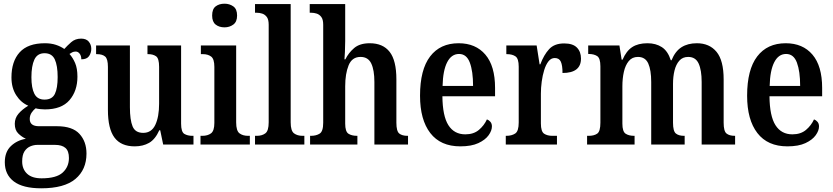

<svg xmlns="http://www.w3.org/2000/svg" viewBox="-20 -782 4507 1039"><path d="M203 237Q104 237 55 200Q6 163 6 96Q6 40 39 8.5Q72 -23 120 -31Q98 -41 79 -59.5Q60 -78 60 -112Q60 -143 80 -166.5Q100 -190 133 -210Q93 -227 67.5 -267Q42 -307 42 -363Q42 -450 86.5 -499Q131 -548 223 -548Q256 -548 282 -539.5Q308 -531 328 -517Q343 -534 365 -553.5Q387 -573 419 -573Q447 -573 460.5 -556.5Q474 -540 474 -518Q474 -496 462 -478.5Q450 -461 420 -461Q420 -480 411 -491.5Q402 -503 390 -503Q379 -503 371 -499Q363 -495 356 -490Q374 -470 386.5 -441Q399 -412 399 -367Q399 -290 356 -240Q313 -190 223 -190Q213 -190 197.5 -191.5Q182 -193 173 -196Q162 -188 151.5 -173Q141 -158 141 -138Q141 -99 191 -99H288Q372 -99 410 -57.5Q448 -16 448 49Q448 136 388 186.5Q328 237 203 237ZM221 -243Q262 -243 277 -274Q292 -305 292 -365Q292 -427 276.5 -460.5Q261 -494 221 -494Q182 -494 166 -459.5Q150 -425 150 -364Q150 -306 166 -274.5Q182 -243 221 -243ZM205 183Q285 183 319 152Q353 121 353 73Q353 35 334 18.5Q315 2 278 2H182Q163 2 144 10Q125 18 112.5 37Q100 56 100 92Q100 133 126.5 158Q153 183 205 183Z M709 10Q635 10 599.5 -37.5Q564 -85 564 -187V-420Q564 -463 549 -476Q534 -489 504 -489H500V-536H683V-202Q683 -133 697.5 -98Q712 -63 755 -63Q800 -63 820.5 -106.5Q841 -150 841 -221V-420Q841 -466 824.5 -477.5Q808 -489 782 -489H778V-536H960V-113Q960 -68 977.5 -57.5Q995 -47 1021 -47H1027V0H863L847 -77H842Q820 -28 787 -9Q754 10 709 10Z M1195 -634Q1166 -634 1147 -649Q1128 -664 1128 -698Q1128 -733 1147 -747.5Q1166 -762 1195 -762Q1222 -762 1242.5 -747.5Q1263 -733 1263 -698Q1263 -664 1242.5 -649Q1222 -634 1195 -634ZM1065 0V-47H1075Q1104 -47 1122 -60.5Q1140 -74 1140 -117V-420Q1140 -463 1122.5 -476Q1105 -489 1078 -489H1067V-536H1258V-120Q1258 -74 1276 -60.5Q1294 -47 1322 -47H1332V0Z M1360 0V-47H1370Q1398 -47 1416 -60.5Q1434 -74 1434 -120V-648Q1434 -677 1423.5 -690.5Q1413 -704 1398.5 -708.5Q1384 -713 1370 -713H1360V-760H1553V-120Q1553 -74 1571 -60.5Q1589 -47 1617 -47H1627V0Z M1658 0V-47H1663Q1691 -47 1710 -59Q1729 -71 1729 -118V-648Q1729 -677 1718.5 -690.5Q1708 -704 1693.5 -708.5Q1679 -713 1665 -713H1656V-760H1848V-560Q1848 -530 1846.5 -501Q1845 -472 1844 -461H1849Q1866 -496 1896.5 -522Q1927 -548 1981 -548Q2052 -548 2088.5 -501.5Q2125 -455 2125 -352V-118Q2125 -72 2140.5 -59.5Q2156 -47 2185 -47H2188V0H2006V-338Q2006 -403 1989 -438.5Q1972 -474 1931 -474Q1885 -474 1866.5 -428.5Q1848 -383 1848 -315V-113Q1848 -70 1865.5 -58.5Q1883 -47 1912 -47H1914V0Z M2471 10Q2364 10 2308.5 -62Q2253 -134 2253 -264Q2253 -405 2307.5 -476.5Q2362 -548 2462 -548Q2554 -548 2606.5 -486.5Q2659 -425 2659 -306V-261H2374Q2375 -154 2406.5 -104.5Q2438 -55 2498 -55Q2543 -55 2571.5 -79Q2600 -103 2615 -136Q2626 -132 2634 -122.5Q2642 -113 2642 -98Q2642 -75 2624 -50Q2606 -25 2568.5 -7.5Q2531 10 2471 10ZM2540 -317Q2540 -396 2522.5 -443Q2505 -490 2464 -490Q2423 -490 2400 -445.5Q2377 -401 2375 -317Z M2717 0V-47H2720Q2749 -47 2768 -59.5Q2787 -72 2787 -119V-421Q2787 -465 2769.5 -477Q2752 -489 2723 -489H2720V-536H2884L2900 -434H2904Q2923 -485 2951.5 -516Q2980 -547 3033 -547Q3080 -547 3102 -524.5Q3124 -502 3124 -465Q3124 -387 3024 -387Q3024 -428 3015 -448Q3006 -468 2982 -468Q2962 -468 2948 -450Q2934 -432 2925 -403Q2916 -374 2911.5 -340.5Q2907 -307 2907 -275V-114Q2907 -70 2924.5 -58.5Q2942 -47 2969 -47H2994V0Z M3157 0V-47H3166Q3195 -47 3212 -59Q3229 -71 3229 -118V-423Q3229 -467 3211.5 -478.5Q3194 -490 3165 -490H3163V-536H3332L3344 -459H3349Q3369 -506 3401 -527Q3433 -548 3484 -548Q3529 -548 3561.5 -527Q3594 -506 3610 -456H3614Q3634 -505 3668 -526.5Q3702 -548 3751 -548Q3819 -548 3857.5 -501.5Q3896 -455 3896 -352V-118Q3896 -72 3911.5 -59.5Q3927 -47 3956 -47H3958V0H3777V-338Q3777 -403 3760.5 -438.5Q3744 -474 3704 -474Q3674 -474 3656 -453.5Q3638 -433 3630 -400Q3622 -367 3622 -328V-118Q3622 -72 3637.5 -59.5Q3653 -47 3681 -47H3685V0H3504V-338Q3504 -403 3488 -438.5Q3472 -474 3432 -474Q3401 -474 3382.5 -451.5Q3364 -429 3356 -393Q3348 -357 3348 -315V-113Q3348 -70 3365.5 -58.5Q3383 -47 3411 -47H3414V0Z M4241 10Q4134 10 4078.5 -62Q4023 -134 4023 -264Q4023 -405 4077.5 -476.5Q4132 -548 4232 -548Q4324 -548 4376.5 -486.5Q4429 -425 4429 -306V-261H4144Q4145 -154 4176.5 -104.5Q4208 -55 4268 -55Q4313 -55 4341.5 -79Q4370 -103 4385 -136Q4396 -132 4404 -122.5Q4412 -113 4412 -98Q4412 -75 4394 -50Q4376 -25 4338.5 -7.5Q4301 10 4241 10ZM4310 -317Q4310 -396 4292.5 -443Q4275 -490 4234 -490Q4193 -490 4170 -445.5Q4147 -401 4145 -317Z"/></svg>

Font: Noto Serif Lao Condensed SemiBold
Style: Regular
Weight: 600
Width: 3
Designer: Monotype Design Team
Foundry: Monotype Imaging Inc.
Version: Version 2.003; ttfautohint (v1.8.4.7-5d5b)